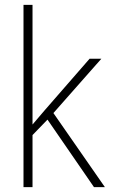

<svg xmlns="http://www.w3.org/2000/svg" viewBox="-20 -770 467 790"><path d="M113.8 -750V0H76.7V-750ZM397 -528.3 181.6 -284.2 102.5 -202.6 95.2 -235.8 163.1 -315.4 348.6 -528.3ZM366.7 0 168 -288.6 189 -320.3 411.6 0Z"/></svg>

Font: Roboto Condensed ExtraLight
Style: Regular
Weight: 250
Designer: Christian Robertson
Foundry: Google
Version: Version 3.008; 2023